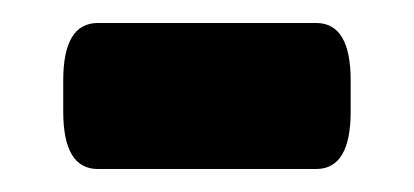

<svg xmlns="http://www.w3.org/2000/svg" viewBox="-20 -349 360 167"><path d="M65 -202Q35 -202 35 -252V-279Q35 -329 65 -329H255Q285 -329 285 -279V-252Q285 -202 255 -202Z"/></svg>

Font: Asap Black
Style: Regular
Weight: 900
Designer: Pablo Cosgaya
Foundry: Omnibus-Type
Version: Version 3.001; ttfautohint (v1.8.4.7-5d5b)